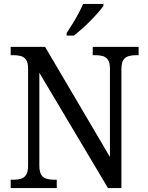

<svg xmlns="http://www.w3.org/2000/svg" viewBox="-20 -951 746 971"><path d="M34 0V-42H47Q69 -42 86 -47Q103 -52 112.5 -67.5Q122 -83 122 -114V-604Q122 -634 112 -648.5Q102 -663 85.5 -667.5Q69 -672 48 -672H34V-714H208L536 -157V-604Q536 -634 526 -648.5Q516 -663 499.5 -667.5Q483 -672 463 -672H449V-714H681V-672H668Q647 -672 630 -667Q613 -662 603.5 -647Q594 -632 594 -600V0H526L179 -583V-114Q179 -83 188.5 -67.5Q198 -52 215 -47Q232 -42 253 -42H267V0ZM317 -784Q332 -806 347.5 -831.5Q363 -857 377 -883Q391 -909 400 -931H503V-921Q494 -908 477 -888.5Q460 -869 438.5 -847Q417 -825 395 -805.5Q373 -786 354 -771H317Z"/></svg>

Font: Noto Serif Khmer SemiCondensed
Style: Regular
Weight: 400
Width: 4
Designer: Danh Hong and the Monotype Design Team
Foundry: Monotype Imaging Inc.
Version: Version 2.004